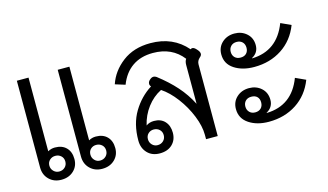

<svg xmlns="http://www.w3.org/2000/svg" viewBox="-75 -836 1844 1080"><g transform="rotate(-15 847.0 -296.5)"><path d="M70 -88V-593H138V-164Q157 -175 179 -175Q221 -175 245 -150.5Q269 -126 269 -84Q269 -43 241 -16.5Q213 10 169 10Q126 10 98 -17.5Q70 -45 70 -88ZM308 -88V-593H376V-164Q395 -175 417 -175Q459 -175 483 -150.5Q507 -126 507 -84Q507 -43 479 -16.5Q451 10 407 10Q364 10 336 -17.5Q308 -45 308 -88ZM216 -84Q216 -104 202.5 -116.5Q189 -129 169 -129Q150 -129 136.5 -116.5Q123 -104 123 -84Q123 -65 136.5 -51.5Q150 -38 169 -38Q189 -38 202.5 -51Q216 -64 216 -84ZM454 -84Q454 -104 440.5 -116.5Q427 -129 407 -129Q388 -129 375 -116.5Q362 -104 362 -84Q362 -65 375 -51.5Q388 -38 407 -38Q427 -38 440.5 -51Q454 -64 454 -84Z M643 -91Q643 -188 684.5 -257Q726 -326 791 -367Q784 -374 784 -383Q784 -396 796 -406Q807 -416 818 -416Q826 -416 835 -410Q896 -363 939.5 -314Q983 -265 1013 -206V-432Q1013 -453 1022 -466Q960 -546 849 -546Q778 -546 729 -512Q680 -478 655 -413L597 -431Q621 -503 686.5 -553Q752 -603 849 -603Q981 -603 1060 -511Q1066 -515 1070 -515Q1082 -515 1096 -498Q1109 -484 1109 -472Q1109 -462 1098 -453Q1081 -438 1081 -417V0H1013V-26Q1013 -76 988.5 -137Q964 -198 924 -251Q884 -304 840 -333Q792 -309 757.5 -263.5Q723 -218 710 -161Q729 -175 756 -175Q796 -175 819 -150Q842 -125 842 -84Q842 -42 815 -16Q788 10 742 10Q697 10 670 -18.5Q643 -47 643 -91ZM789 -84Q789 -104 775.5 -116.5Q762 -129 742 -129Q723 -129 710 -116.5Q697 -104 697 -84Q697 -65 710 -51.5Q723 -38 742 -38Q762 -38 775.5 -51Q789 -64 789 -84Z M1219 -438Q1219 -480 1248 -506.5Q1277 -533 1320 -533Q1362 -533 1391 -507Q1420 -481 1420 -439Q1420 -395 1381 -374V-372Q1529 -376 1585 -523L1644 -496Q1612 -413 1542.5 -367.5Q1473 -322 1381 -322Q1312 -322 1265.5 -352.5Q1219 -383 1219 -438ZM1366 -438Q1366 -459 1353.5 -471.5Q1341 -484 1320 -484Q1299 -484 1286.5 -471Q1274 -458 1274 -438Q1274 -418 1286.5 -405.5Q1299 -393 1320 -393Q1342 -393 1354 -405.5Q1366 -418 1366 -438ZM1219 -120Q1219 -162 1248 -188.5Q1277 -215 1320 -215Q1362 -215 1391 -189Q1420 -163 1420 -120Q1420 -99 1410 -82.5Q1400 -66 1381 -56V-54Q1530 -58 1585 -204L1644 -177Q1612 -94 1542.5 -48.5Q1473 -3 1381 -3Q1312 -3 1265.5 -34Q1219 -65 1219 -120ZM1366 -120Q1366 -141 1354 -153Q1342 -165 1320 -165Q1299 -165 1286.5 -152.5Q1274 -140 1274 -120Q1274 -100 1286.5 -87Q1299 -74 1320 -74Q1341 -74 1353.5 -86.5Q1366 -99 1366 -120Z"/></g></svg>

Font: Niramit Light
Style: Regular
Weight: 300
Designer: Katatrad Aksorn Co.,Ltd.
Foundry: Cadson Demak Co.,Ltd.
Version: Version 1.000; ttfautohint (v1.6)